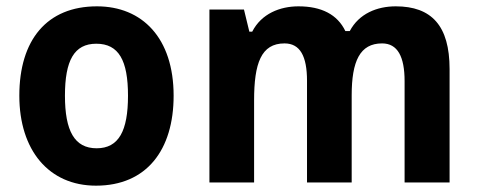

<svg xmlns="http://www.w3.org/2000/svg" viewBox="-20 -627 1508 606"><path d="M528 -325C528 -507 429 -607 286 -607C128 -607 41 -501 41 -325C41 -153 134 -41 283 -41C443 -41 528 -154 528 -325ZM185 -325C185 -436 214 -489 284 -489C355 -489 384 -436 384 -325C384 -214 355 -159 285 -159C215 -159 185 -214 185 -325Z M1229 -607C1170 -607 1113 -584 1084 -529H1070C1045 -581 995 -607 922 -607C864 -607 805 -584 776 -527H767L750 -597H641V-51H782V-310C782 -427 804 -490 878 -490C927 -490 949 -450 949 -372V-51H1090V-326C1090 -434 1116 -490 1186 -490C1235 -490 1257 -448 1257 -371V-51H1399V-409C1399 -546 1342 -607 1229 -607Z"/></svg>

Font: Noto Sans Tamil UI SemiCondensed
Style: Bold
Weight: 700
Width: 4
Designer: Jelle Bosma - Monotype Design Team
Foundry: Monotype Imaging Inc.
Version: Version 2.004